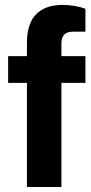

<svg xmlns="http://www.w3.org/2000/svg" viewBox="-20 -752 365 772"><path d="M88.3 0V-418.8H12.7V-526.4H88.3V-583.7Q88.3 -626.7 102.6 -660.3Q116.9 -693.8 149.1 -713.1Q181.2 -732.3 234.3 -732.3Q256.3 -732.3 281.9 -727.7Q307.4 -723.1 323.5 -716.7V-624.7H274.4Q250 -624.7 238.5 -613Q227 -601.3 227 -578V-526.4H323.5V-418.8H227V0Z"/></svg>

Font: Archivo Variable SemiBold
Style: Regular
Weight: 600
Designer: Hector Gatti
Foundry: Omnibus-Type
Version: Version 2.001